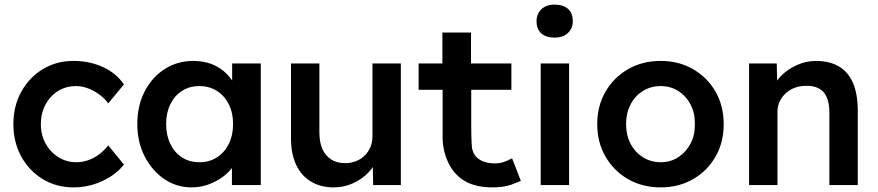

<svg xmlns="http://www.w3.org/2000/svg" viewBox="-20 -802 3803 832"><path d="M38 -264Q38 -342 72 -404Q106 -466 165 -502Q224 -538 298 -538Q369 -538 427 -511Q485 -484 517 -436L449 -354Q434 -375 411 -392Q388 -409 362 -419Q336 -429 310 -429Q266 -429 231.5 -407.5Q197 -386 177 -348.5Q157 -311 157 -264Q157 -217 177.5 -180Q198 -143 233 -121Q268 -99 311 -99Q337 -99 361.5 -107.5Q386 -116 408 -132Q430 -148 449 -172L517 -89Q483 -45 423.5 -17.5Q364 10 298 10Q224 10 165 -26Q106 -62 72 -124Q38 -186 38 -264Z M575 -265Q575 -344 607 -406Q639 -468 694 -503Q749 -538 818 -538Q858 -538 891 -526.5Q924 -515 949 -494Q974 -473 990.5 -446Q1007 -419 1013 -388L986 -395V-527H1110V0H985V-126L1014 -131Q1007 -104 988.5 -78.5Q970 -53 942.5 -33.5Q915 -14 881.5 -2Q848 10 810 10Q745 10 692 -26Q639 -62 607 -124Q575 -186 575 -265ZM990 -265Q990 -313 971.5 -350Q953 -387 920 -408Q887 -429 844 -429Q801 -429 768.5 -408Q736 -387 718 -350Q700 -313 700 -265Q700 -216 718 -178.5Q736 -141 768.5 -120Q801 -99 844 -99Q887 -99 920 -120Q953 -141 971.5 -178.5Q990 -216 990 -265Z M1241 -202V-527H1364V-228Q1364 -186 1377 -156.5Q1390 -127 1415 -111Q1440 -95 1475 -95Q1501 -95 1522.5 -103.5Q1544 -112 1560 -127.5Q1576 -143 1585 -164.5Q1594 -186 1594 -211V-527H1717V0H1597L1595 -110L1617 -122Q1605 -84 1576.5 -54.5Q1548 -25 1509 -7.5Q1470 10 1426 10Q1369 10 1327 -15.5Q1285 -41 1263 -88.5Q1241 -136 1241 -202Z M2022 -413V-275V-252Q2022 -213 2024 -177Q2025 -135 2052.5 -114.5Q2080 -94 2124 -94Q2144 -94 2160 -99Q2176 -104 2199 -116L2237 -18L2196 -2Q2163 10 2114 10Q2048 10 2002 -13Q1953 -39 1926.5 -89.5Q1900 -140 1898 -201V-263V-413H1794V-527H1897V-661H2021V-527H2196V-413Z M2323 0V-527H2446V0ZM2305 -710Q2305 -742 2326 -762Q2347 -782 2383 -782Q2421 -782 2441.5 -763.5Q2462 -745 2462 -710Q2462 -679 2441 -659Q2420 -639 2383 -639Q2346 -639 2325.5 -657.5Q2305 -676 2305 -710Z M2568 -264Q2568 -343 2604 -405Q2640 -467 2702 -502.5Q2764 -538 2843 -538Q2921 -538 2983 -502.5Q3045 -467 3080.5 -405Q3116 -343 3116 -264Q3116 -185 3080.5 -123Q3045 -61 2983 -25.5Q2921 10 2843 10Q2764 10 2702 -25.5Q2640 -61 2604 -123Q2568 -185 2568 -264ZM2991 -264Q2992 -312 2972.5 -349Q2953 -386 2919.5 -407.5Q2886 -429 2843 -429Q2800 -429 2765.5 -407.5Q2731 -386 2712 -348.5Q2693 -311 2693 -264Q2693 -217 2712 -180Q2731 -143 2765.5 -121Q2800 -99 2843 -99Q2886 -99 2919.5 -121Q2953 -143 2972.5 -180Q2992 -217 2991 -264Z M3226 -527H3346L3348 -419L3325 -407Q3335 -443 3364 -472.5Q3393 -502 3433 -520Q3473 -538 3515 -538Q3575 -538 3615.5 -514Q3656 -490 3676.5 -442Q3697 -394 3697 -322V0H3574V-313Q3574 -353 3563 -379.5Q3552 -406 3529 -418.5Q3506 -431 3473 -430Q3446 -430 3423.5 -421.5Q3401 -413 3384.5 -397.5Q3368 -382 3358.5 -362Q3349 -342 3349 -318V0H3288Q3270 0 3254.5 0Q3239 0 3226 0Z"/></svg>

Font: Mach Medium
Style: Regular
Weight: 500
Version: Version 1.002